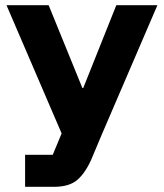

<svg xmlns="http://www.w3.org/2000/svg" viewBox="-20 -520 632 740"><path d="M76.7 200V76.7H183.3L217.5 -5.8L5 -500H167.5L297.5 -180.8H300.8L428.3 -500H586.7L371.7 0L334.2 89.2Q311.7 142.5 280.4 171.2Q249.2 200 188.3 200Z"/></svg>

Font: Funnel Display Light ExtraBold
Style: Regular
Weight: 800
Version: Version 1.000